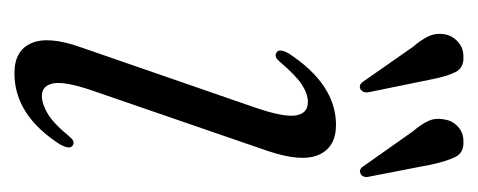

<svg xmlns="http://www.w3.org/2000/svg" viewBox="-218 -436 662 266"><g transform="rotate(90 113.0 -303.0)"><path d="M113 -30Q123.5 -30 137 -37.8Q150.5 -45.5 169 -68Q175 -75.5 180 -73.5Q188.5 -70.5 180 -55Q139.5 8 81.5 8Q50 8 39.8 -15.5Q29.5 -39 45.5 -84L128 -322.5Q142.5 -364 140 -381.2Q137.5 -398.5 121.5 -398.5Q110 -398.5 97.2 -390.2Q84.5 -382 65 -359Q59 -352 54 -354.5Q46 -357.5 54 -372Q97 -437.5 153 -437.5Q184 -437.5 194.5 -413.5Q205 -389.5 189 -342.5L105.5 -100Q92.5 -62 95.5 -46Q98.5 -30 113 -30ZM90 -569.5 107.5 -484Q109.5 -476.5 104.5 -472Q98.5 -468 93.5 -474.5L45 -544Q35.5 -555 30.5 -565.2Q25.5 -575.5 27.5 -588Q29.5 -599 38 -606.5Q46.5 -614 58 -614Q74 -615 80 -602.8Q86 -590.5 90 -569.5ZM208 -569.5 224.5 -484.5Q227 -476 221.5 -472Q215.5 -468.5 211 -474.5L162 -544Q152.5 -555 147.8 -565Q143 -575 145.5 -587.5Q147 -598.5 155.2 -606.2Q163.5 -614 175.5 -614Q191.5 -615 197.5 -602.8Q203.5 -590.5 208 -569.5Z"/></g></svg>

Font: Fraunces 144pt S050 Light
Style: Italic
Weight: 300
Italic angle: -16°
Version: Version 1.000; ttfautohint (v1.8.3)